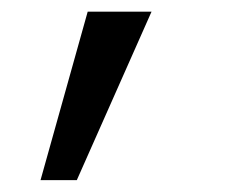

<svg xmlns="http://www.w3.org/2000/svg" viewBox="-20 -136 384 326"><path d="M48.8 169.9 128.9 -116.2H237.3L110.4 169.9Z"/></svg>

Font: Batunionen A1
Style: Regular
Weight: 400
Designer: HanYang I&C Co.,Ltd.
Foundry: HanYang I&C Co.,Ltd.
Version: Version 2.50; ttfautohint (v1.6)